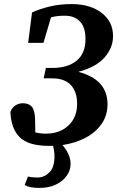

<svg xmlns="http://www.w3.org/2000/svg" viewBox="-20 -696 575 941"><path d="M220 19Q119 19 76.5 -23.5Q34 -66 31 -148Q40 -170 56.5 -180Q73 -190 92 -190Q121 -190 136 -173Q151 -156 152 -110L153 -47Q179 -41 205 -41Q273 -41 315.5 -81Q358 -121 358 -187Q358 -246 327.5 -279Q297 -312 235 -312H194L205 -363H235Q313 -363 356 -399Q399 -435 399 -504Q399 -562 372 -590.5Q345 -619 298 -619Q277 -619 260.5 -617Q244 -615 230 -611L193 -486H118L137 -635Q174 -652 223 -664Q272 -676 331 -676Q422 -676 478 -633Q534 -590 534 -519Q534 -462 492.5 -414.5Q451 -367 364 -344Q438 -324 472.5 -284Q507 -244 507 -186Q507 -131 478.5 -89.5Q450 -48 400.5 -21.5Q351 5 286 15Q303 34 314.5 58Q326 82 326 107Q326 139 306.5 166Q287 193 253 209Q219 225 174 225Q148 225 130.5 221.5Q113 218 101 211L117 169Q130 172 140.5 173Q151 174 164 174Q196 174 221.5 149.5Q247 125 247 70Q247 44 240 19Q235 19 230 19Q225 19 220 19Z"/></svg>

Font: Source Serif Pro
Style: Bold Italic
Weight: 700
Italic angle: -12°
Designer: Frank Grießhammer
Foundry: Adobe Systems Incorporated
Version: Version 3.001;hotconv 1.0.111;makeotfexe 2.5.65597